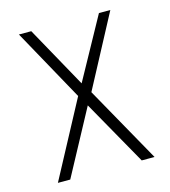

<svg xmlns="http://www.w3.org/2000/svg" viewBox="-97 -703 693 781"><g transform="rotate(-15 250.0 -312.0)"><path d="M51 0 222 -320 54 -624H106L249 -366L391 -624H439L278 -321L458 0H404L250 -273L103 0Z"/></g></svg>

Font: Inconsolata Light
Style: Regular
Weight: 300
Designer: Raph Levien, Cyreal, Brenton Simpson
Foundry: Raph Levien, Cyreal, Google
Version: Version 3.001